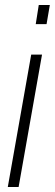

<svg xmlns="http://www.w3.org/2000/svg" viewBox="-20 -743 218 763"><path d="M122 -647 134 -723H178L165 -647ZM11 0 104 -526H147L54 0Z"/></svg>

Font: Archivo ExtraCondensed Thin
Style: Italic
Weight: 250
Width: 2
Italic angle: -10°
Designer: Hector Gatti
Foundry: Omnibus-Type
Version: Version 2.001